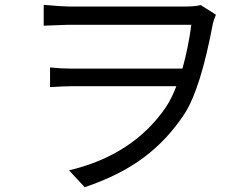

<svg xmlns="http://www.w3.org/2000/svg" viewBox="-20 -738 1040 800"><path d="M816.4 -716.8 879.9 -676.8Q870.1 -654.3 867.2 -640.6Q816.4 -370.1 750 -265.6Q678.7 -156.2 578.6 -81.5Q478.5 -6.8 333 42L267.6 -28.3Q536.1 -91.8 672.9 -293.9Q698.2 -334 714.8 -378.9H280.3Q251 -378.9 188.5 -375V-457Q234.4 -452.1 277.3 -452.1H740.2Q764.6 -540 777.3 -634.8H264.6Q255.9 -634.8 162.1 -630.9V-717.8Q240.2 -710.9 264.6 -710.9H754.9Q791 -710.9 816.4 -716.8Z"/></svg>

Font: Gen Shin Gothic Regular
Style: Regular
Weight: 400
Designer: [Source Han Sans]
Ryoko NISHIZUKA  (kana & ideographs); Paul D. Hunt (Latin, Greek & Cyrillic); Wenlong ZHANG  (bopomofo
Version: Version 1.002.20150607